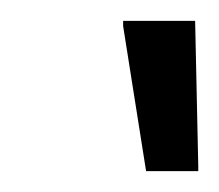

<svg xmlns="http://www.w3.org/2000/svg" viewBox="-20 -739 210 184"><path d="M120 -575 98 -714V-719H167L170 -580V-575Z"/></svg>

Font: Saira UltraCondensed Medium
Style: Italic
Weight: 500
Width: 1
Italic angle: -12°
Designer: Hector Gatti with collaboration of the Omnibus-Type team
Foundry: Omnibus-Type
Version: Version 1.101